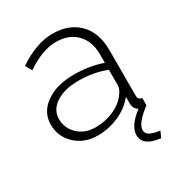

<svg xmlns="http://www.w3.org/2000/svg" viewBox="-167 -643 872 933"><g transform="rotate(-30 268.5 -177.0)"><path d="M485 0Q408 59 408 96Q408 115 425 125Q442 135 482 141L467 175Q370 164 370 103Q370 51 443 -4Q421 -16 419 -44V-85Q383 -40 326.5 -15Q270 10 208 10Q134 10 84.5 -36Q35 -82 35 -150Q35 -219 95.5 -262Q156 -305 253 -305Q340 -305 413 -279V-328Q413 -400 371 -443Q329 -486 257 -486Q180 -486 90 -424L69 -460Q172 -529 262 -529Q355 -529 409 -474Q463 -419 463 -324V-66Q463 -42 485 -41ZM413 -154V-240Q342 -268 258 -268Q179 -268 131 -236.5Q83 -205 83 -153Q83 -102 121 -66Q159 -30 218 -30Q273 -30 320.5 -51Q368 -72 393 -107Q413 -132 413 -154Z"/></g></svg>

Font: Raleway-v4020 Light
Style: Regular
Weight: 300
Designer: Matt McInerney, Pablo Impallari, Rodrigo Fuenzalida
Foundry: Matt McInerney, Pablo Impallari, Rodrigo Fuenzalida
Version: Version 4.020;PS 004.020;hotconv 1.0.88;makeotf.lib2.5.64775